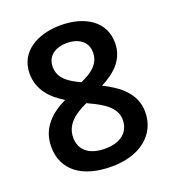

<svg xmlns="http://www.w3.org/2000/svg" viewBox="-134 -824 839 936"><g transform="rotate(-20 286.0 -356.5)"><path d="M286 -723C164 -723 64 -664 64 -553C64 -467 117 -413 183 -373C106 -336 41 -279 41 -181C41 -62 130 10 287 10C432 10 530 -66 530 -185C530 -281 457 -336 376 -377C449 -414 507 -466 507 -552C507 -665 409 -723 286 -723ZM285 -631C347 -631 390 -600 390 -545C390 -483 343 -452 287 -427C229 -454 181 -484 181 -545C181 -600 224 -631 285 -631ZM157 -186C157 -249 201 -290 275 -323L289 -316C357 -285 414 -248 414 -187C414 -125 370 -83 285 -83C199 -83 157 -126 157 -186Z"/></g></svg>

Font: Noto Sans Kayah Li SemiBold
Style: Regular
Weight: 600
Designer: Monotype Design Team, Sérgio Martins
Foundry: Monotype Imaging Inc.
Version: Version 2.002